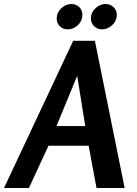

<svg xmlns="http://www.w3.org/2000/svg" viewBox="-75 -935 680 955"><path d="M397 -732 545 0H405L366 -210H166L69 0H-55L289 -732ZM309 -558 206 -308H349ZM335 -860.8Q335 -832 313 -810.5Q291 -789 261.7 -789Q238 -789 222.5 -804.5Q207 -820 207 -842.6Q207 -872 229.5 -893.5Q252 -915 279.7 -915Q304 -915 319.5 -899.5Q335 -884 335 -860.8ZM506 -860.8Q506 -832 483.5 -810.5Q461 -789 432.2 -789Q409 -789 393 -805Q377 -821.1 377 -843.2Q377 -872 399.5 -893.5Q422 -915 449.7 -915Q474 -915 490 -899.5Q506 -884 506 -860.8Z"/></svg>

Font: Rosario
Style: Italic
Weight: 400
Italic angle: -8.05°
Designer: Hector Gatti
Foundry: Omnibus Type
Version: Version 1.201